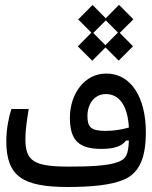

<svg xmlns="http://www.w3.org/2000/svg" viewBox="-20 -767 626 790"><path d="M259.8 2.4C352.1 2.4 437.5 -4.9 490.7 -28.3C556.6 -57.1 580.1 -123 580.1 -223.6C580.1 -364.3 520.5 -464.4 417 -464.4C327.1 -464.4 267.6 -379.9 267.6 -282.7C267.6 -188.5 305.2 -154.3 397.9 -154.3C456.1 -154.3 483.4 -168.5 498.5 -188.5L510.3 -189C507.8 -127.9 497.6 -113.3 467.3 -101.1C425.3 -84 342.8 -81.5 263.2 -81.5C120.1 -81.5 84.5 -103.5 84.5 -194.8C84.5 -231.9 89.8 -265.1 98.1 -318.4H26.9C17.1 -289.6 5.9 -236.3 5.9 -187.5C5.9 -41.5 72.3 2.4 259.8 2.4ZM359.4 -517.1 414.1 -571.8 468.3 -517.6 527.3 -576.7 472.7 -631.8 528.8 -687.5 469.7 -747.1 415 -691.9 360.8 -746.6 301.8 -687 356 -632.8 300.3 -576.2ZM510.3 -242.2C481 -234.4 452.1 -228.5 414.1 -228.5C355 -228.5 339.8 -243.2 339.8 -289.6C339.8 -337.9 366.7 -379.9 416 -379.9C468.8 -379.9 505.4 -335 510.3 -242.2ZM413.6 -581.1 363.8 -631.3 415.5 -683.1 465.3 -633.3Z"/></svg>

Font: Cascadia Mono PL SemiLight
Style: Regular
Weight: 350
Monospace: yes
Designer: Aaron Bell
Foundry: Saja Typeworks
Version: Version 2404.023